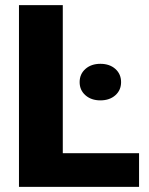

<svg xmlns="http://www.w3.org/2000/svg" viewBox="-20 -731 582 751"><path d="M523.9 -131.8V0H54.2V-710.9H225.6V-131.8ZM291.5 -409.7Q291.5 -441.4 314.2 -461.4Q336.9 -481.4 372.6 -481.4Q408.7 -481.4 431.2 -461.4Q453.6 -441.4 453.6 -409.7Q453.6 -378.4 431.2 -358.4Q408.7 -338.4 372.6 -338.4Q336.9 -338.4 314.2 -358.4Q291.5 -378.4 291.5 -409.7Z"/></svg>

Font: Vazirmatn RD Black
Style: Regular
Weight: 900
Designer: Saber Rastikerdar
Foundry: Saber Rastikerdar
Version: Version 32.102